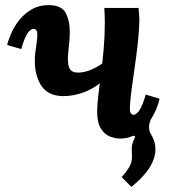

<svg xmlns="http://www.w3.org/2000/svg" viewBox="-20 -531 665 751"><path d="M494 200 456 162Q475 140 484 125Q493 110 495 97.5Q497 85 496 73Q494 47 497 34.5Q500 22 509 3L500 -1L501 -69L574 -71Q564 -55 563 -37.5Q562 -20 571 -5Q599 40 581 92Q563 144 494 200ZM228 -155Q163 -155 136.5 -204Q110 -253 118 -326Q124 -363 125.5 -383Q127 -403 123.5 -410.5Q120 -418 111 -418Q100 -418 88 -401Q76 -384 63 -339L8 -355Q13 -376 25 -403Q37 -430 57 -454.5Q77 -479 105 -495Q133 -511 170 -511Q220 -511 236.5 -481Q253 -451 253 -405Q253 -387 251 -367Q249 -347 247 -326Q243 -286 250.5 -266.5Q258 -247 286 -247Q309 -247 335.5 -258Q362 -269 382.5 -284.5Q403 -300 405 -313L396 -227Q359 -191 315.5 -173Q272 -155 228 -155ZM450 11Q430 11 409 2.5Q388 -6 374 -29Q360 -52 360 -95Q360 -120 364.5 -157.5Q369 -195 375 -241.5Q381 -288 385.5 -339Q390 -390 390 -442Q390 -456 389.5 -471Q389 -486 388 -500H522Q524 -479 524.5 -470.5Q525 -462 525 -452Q525 -426 521.5 -388Q518 -350 512.5 -308Q507 -266 501 -225.5Q495 -185 491.5 -154Q488 -123 488 -108Q488 -92 492.5 -87Q497 -82 502 -82Q513 -82 525 -99Q537 -116 550 -161L604 -145Q600 -124 588 -97Q576 -70 556.5 -45.5Q537 -21 510.5 -5Q484 11 450 11Z"/></svg>

Font: Lora
Style: Italic
Weight: 400
Italic angle: -3°
Designer: Olga Karpushina, Alexei Vanyashin (Cyrillic)
Foundry: Cyreal
Version: Version 3.008